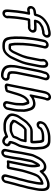

<svg xmlns="http://www.w3.org/2000/svg" viewBox="1378 -2186 1040 3835"><g transform="rotate(90 1897.5 -268.0)"><path d="M434.2 -427H462.2C483.3 -427 502.9 -430.6 511.6 -430.1C518.2 -429.3 522.9 -429 528.6 -429H551.6C570.7 -429 584.3 -412.1 580.5 -393C576.6 -373.6 555.6 -356 537.1 -356H514.1C507.6 -356 500.5 -357 493.3 -357C475.3 -357 460.5 -354 447.7 -354H419.6C403.5 -355.2 387.2 -353 377.5 -353C362.3 -353 349.6 -338.7 347.5 -328L329.5 -238C321.5 -197.8 318.4 -160.9 312.8 -124.4C310 -110.1 308.4 -95.6 307.5 -82.1L302.8 -38.7C298.2 3.6 297.3 43.5 293.3 84.5C293 87.5 293.3 90.9 294 93.2C304.8 129.1 269.6 165.8 236.8 149.7C219.7 141.3 217.4 118.3 220.5 71.2C221 48.3 224.8 35.8 225.9 9.1C228.5 -54.2 240.6 -127.1 250.8 -200C252.2 -213.7 253.9 -225.2 256.5 -238L273.9 -325C276 -335.9 272.2 -351.6 251.8 -349.9C244.1 -349.3 236.5 -348.5 231.7 -348C227 -347.7 221.5 -346.4 221.5 -346.4L211 -344.7C179.5 -340.3 169.7 -338.5 159.6 -347.2C146.9 -358 145.7 -380.6 161.6 -397.7C173.7 -410.8 202.9 -417.2 241.3 -421C267.1 -422.4 293.9 -425.5 298.8 -450L299 -451C300.5 -458.3 302.2 -465.2 304.1 -471.7L310.4 -493.5C320.1 -524.8 330.6 -545.9 346.8 -567.3L367.1 -592.2C382.4 -608.9 398.9 -620.4 420.7 -637.2C439.9 -651 453.8 -658.3 476.7 -670.6C507.6 -687.1 536.5 -692.1 581.4 -702.7C600.5 -707.3 615.6 -712 628.1 -712H652.1C670.6 -712 684.6 -694.4 680.8 -675C677 -655.9 656.6 -639 637.6 -639H614.6C611.9 -639 608.6 -638.4 606.4 -637.7C582.6 -630.3 546.8 -624.7 518 -615.7C515.8 -615 513.1 -613.8 511.5 -612.8C497 -604.3 474.7 -594 455.8 -580.2C444.8 -572.6 432.6 -565 420.2 -552C400.8 -531.6 384 -503 376.2 -466.7C374.1 -460.2 373.1 -456.4 372 -451C369 -435.9 381.3 -426 392 -426H399C411.7 -426 423.9 -427 434.2 -427ZM408.7 -304H437.7C456.3 -304 470.5 -306.8 482.2 -307C489.6 -306.4 497 -306 504.1 -306H527.1C574.7 -306 621.2 -346.4 630.5 -393C639.8 -440 608.7 -479 561.6 -479H538.6C535.1 -479 531.2 -479.3 526.9 -479.8C506.7 -482.4 486.3 -477 472.2 -477H445C441.1 -477.2 435.6 -477.4 428.9 -477.3C434.5 -495.8 442.8 -508.7 454.7 -522.5C460.1 -527.9 467.9 -533.4 480.2 -541.8C492.4 -550.9 508 -558.1 527.5 -569.2C549 -575.5 580.7 -580.8 608.5 -589H627.6C674.6 -589 721.4 -628 730.8 -675C740.1 -721.6 709.7 -762 662.1 -762H638.1C614.7 -762 594.4 -754.9 578.9 -751.3C537 -741.3 500.9 -735.6 459.6 -713.4C436.7 -701.2 418.7 -691.8 395.2 -674.8C374 -658.4 350.5 -643.9 330.3 -619.1L308.8 -592.7C286.1 -562.9 273 -535.2 261.6 -498.5L255.2 -476.3C254.7 -474.6 254.5 -474 253.8 -471.4C251.8 -471.2 249.4 -471.1 247.5 -470.9C210.7 -467.3 162 -464.7 127.1 -427.3C88.3 -385.6 92.2 -332.4 122 -306.8C151.8 -281.3 188.2 -292 218.3 -296.8L206.5 -238C203.7 -223.8 201.7 -211.1 200.2 -196C190.4 -126.4 177.9 -51.4 175 16.3C172.9 38.9 170.2 53.2 169.5 78.8C166.9 119.2 162.2 173.2 207.3 195.3C276.5 229.3 362.9 153.6 344.4 75.2C348.3 35.8 351.2 -2.4 353.6 -43.9L358.3 -87.3C359.8 -100.6 360.6 -113.2 363 -125C371 -165.4 372.1 -200.9 379.5 -238L392.7 -304.1C398.1 -304.3 404.5 -304 408.7 -304Z M843.9 -662.4C874.8 -684.8 905.2 -660.1 897.1 -631.1L894.1 -620.7C891.6 -613 890.8 -610.2 889.8 -605L868 -496C855.4 -432.8 854.1 -400.5 845 -335.2C834.4 -243.2 832.9 -173.8 832.3 -94.1C832.6 -51.9 832.7 -20.8 840.3 17.1C843.1 32.5 846.4 47.7 850.4 61.2C852.4 67.7 857.8 72.6 864.1 74.3C873.2 76.6 885.4 81 895.8 81H941.8C974.6 81 995.3 56.9 1005.8 42.9C1020.2 26.4 1029.5 14.4 1042 -10C1055.1 -37.7 1071.5 -75.8 1082 -96.3C1097.3 -125 1111.7 -166.7 1122.2 -189.9C1122.5 -190.6 1122.9 -191.7 1123.1 -192.2L1132.2 -218C1142.2 -245.2 1151.2 -276.3 1156.3 -302L1205.2 -547C1206.5 -553.3 1206.1 -558.5 1206.6 -565.1L1207.8 -581.1C1208.1 -584.8 1207.6 -592.4 1207.6 -593.9C1209 -609.4 1207.3 -610.9 1206.5 -614.9C1204.3 -648.9 1241.8 -671.9 1267.6 -656.8C1283.1 -647.8 1282.4 -629.8 1281.5 -591.7L1281.1 -575.4C1279.9 -561.9 1278.8 -550 1276 -536L1233.5 -323C1225.5 -282.8 1214.9 -240.3 1202.6 -206.5C1193.4 -183.2 1187.6 -166.5 1179.6 -148.7C1168.4 -126.4 1154.3 -88.5 1146.7 -72.8C1122.7 -29.6 1103.6 25.4 1083.8 51.8C1049.7 96.6 1019 131.6 976.5 145.2C958.8 150.1 943.9 154 927.3 154H889.3C792.4 154 781.6 110.5 766.5 43.7C764.7 33.4 763.4 23 762.4 13.4L761.3 -10.1C760 -35.7 757 -49.5 757.7 -80.2C758.9 -111.5 757.6 -155.3 759.4 -183.5C761.8 -226 764.6 -278.5 771.8 -329.8C779.9 -399 782 -430.6 795 -496L816.8 -605C817.9 -610.7 819.8 -618.6 822.1 -627L825.1 -637.4C828.8 -648.3 834 -655.2 843.9 -662.4ZM819.2 -700.6C798.7 -685.7 783.9 -666 776.4 -642.6L773.1 -631C770.3 -620.7 768.3 -612.7 766.8 -605L745 -496C731.5 -428.5 729.1 -392.9 721.2 -326.2C713.8 -273.4 710.9 -218.4 708.5 -176.5C706.5 -144.7 707.9 -101.5 706.7 -71.8C706 -39.2 707.7 -22.3 710.4 2.7L711.6 26.6C712.8 39.6 714.2 50.2 716.3 61.8C721.2 89.9 724.4 115.9 743 143.9C766.8 184.7 816.9 204 879.3 204H917.3C942.5 204 963.9 198 982 192.8C1048.2 172.2 1088.5 120.9 1122.6 76.2C1153.1 35.6 1171.1 -21.5 1190.8 -56.5C1202 -76.5 1216.5 -118.4 1224.8 -134.6C1235.9 -156.6 1241.3 -175.6 1250 -197.5C1264.7 -237.6 1275 -280.7 1283.5 -323L1326 -536C1329.6 -553.9 1331.8 -569.5 1332.1 -583.3L1332.5 -599.6C1335.5 -635.4 1336.4 -679.7 1299.5 -701.2C1256.9 -726 1202.7 -703.9 1174.8 -665C1161.3 -646.1 1153.7 -623 1155.8 -600C1156.7 -589.6 1156.4 -585.2 1156.9 -573.4L1155.8 -558.9C1155.4 -554.1 1155.1 -549.9 1154.9 -545.2L1106.5 -303C1098.9 -275.9 1092.6 -248.2 1084.4 -226L1075.6 -200.9C1063.7 -174.2 1049.4 -134 1037.5 -111.7C1024.9 -87 1009.3 -50.7 996.8 -24C986.5 -4.1 983.3 -0.5 969 16.1C957.3 29.6 959.2 31 951.8 31H907.8C905.3 30.5 902.4 29.9 896.8 28.5C894.9 21.2 892.5 9.7 890.5 -1.1C883.7 -34.9 883.6 -61.9 883.3 -103.9C883.8 -182 885.5 -250.8 895.6 -338.8C904.8 -405.2 906.1 -436.3 918 -496L939.8 -605C940.2 -607 940.9 -609.7 942.7 -615.3L946.1 -626.9C952.6 -650.1 949.7 -672 938.5 -689.9C916.3 -725.4 863.6 -732.7 819.2 -700.6Z M1459.4 -653C1463.1 -671.9 1484.9 -690 1503.8 -690C1522.3 -690 1536.2 -672.4 1532.4 -653L1530.6 -644C1522.5 -603.6 1504.6 -563.8 1494 -511L1409 -85C1403.5 -57.4 1401.6 -26.8 1401.1 -3.7L1400.8 11.1C1398.8 29.2 1402.3 34.4 1403 37.7C1404.5 49.1 1403.9 71.1 1423.4 85.1C1431.9 92.4 1441.3 96.2 1449.9 98.9L1466.7 104.9C1473.4 106.9 1481.9 107.9 1485.9 108C1492 108.6 1497.2 109 1502.2 109H1511.2C1531.8 109 1544.9 125.5 1541 145.5C1537 165.5 1517.2 182 1496.7 182H1487.7C1468.3 182 1449.9 179.4 1435.4 175.9L1412 168.2C1361.4 149.9 1334.1 117 1329.4 63.1C1328.4 50.8 1325.6 35.5 1326.1 23.6L1327.4 7.1C1327.5 6.3 1327.5 5.2 1327.5 4.6C1326.9 -20.4 1330.1 -55.7 1336 -85L1421 -511C1429.7 -554.3 1441.1 -598.5 1454.9 -633.1C1455.5 -634.7 1456.1 -636.8 1456.4 -638ZM1497.4 58C1495.2 58 1493.3 57.8 1490.9 57.1L1474.2 51.1C1462.9 47.7 1464 46.1 1457.5 42C1457.5 42 1450.8 13 1451.2 9C1451.5 7.5 1451.7 6.1 1451.7 4.7L1452.1 -11.7C1453.8 -35.3 1454.8 -64.3 1459 -85L1544 -511C1553.1 -556.6 1570.9 -595.6 1580.6 -644L1582.4 -653C1591.7 -699.6 1561.3 -740 1513.7 -740C1466.6 -740 1418.8 -700.2 1409.4 -653L1406.9 -640.4C1391.9 -602.2 1379.8 -555.2 1371 -511L1286 -85C1279.4 -51.9 1276 -16.5 1276.5 14.2L1275.2 30.4C1274.3 48.8 1276.1 62.2 1278.7 77.9C1285 146.4 1324.5 193.4 1387.3 215.8L1412 223.9C1430.4 230 1453.8 232 1477.7 232H1486.7C1534.4 232 1581.4 193.5 1591 145.5C1600.5 97.5 1569 59 1521.2 59H1512.2C1509.4 59 1502.6 58 1497.4 58Z M2078.9 141C2059.8 141 2046.2 124.1 2050 105L2078.6 -38C2088.9 -89.5 2084.8 -121.6 2087.6 -164.4C2089.1 -188.7 2090.1 -211.7 2085.8 -233.3C2084 -242.4 2081 -249.9 2078.4 -259.8C2073.3 -276.9 2068.1 -293.2 2062.8 -308.6C2059.4 -319.8 2049.9 -335 2032.9 -335H2027.9C2026.6 -335 2024.7 -334.8 2023.7 -334.7C2002.6 -331.3 1978.1 -326.3 1962.9 -313.7C1952.9 -305.3 1940.4 -295.3 1925.6 -279.7C1864.5 -211.8 1842 -124.5 1813.5 -27C1797.9 30.8 1791.7 42 1780.6 82.5C1778.4 89.6 1777.4 93.1 1776.5 96.2C1758 101.7 1709.8 110.6 1698.3 103.8L1837 -591C1845.1 -631.6 1853.4 -666.1 1866 -686.2C1876.7 -703.3 1880.4 -708.9 1894.4 -714.7C1930.4 -729.5 1950.8 -696.4 1929.2 -661.8C1927.2 -658.8 1925.8 -655 1925.2 -652L1924.9 -650.7C1919.4 -634 1914.3 -612.5 1910.4 -593L1865.7 -369C1865.7 -369 1859.7 -317.6 1903.4 -350.2C1910 -355.1 1916.7 -360.7 1922 -365.6C1949.6 -386.9 1986.8 -401.1 2029.4 -407.2C2090.3 -413.4 2117.5 -384.6 2133.3 -345.6L2141.9 -320.1C2152.6 -288.6 2161.1 -258.1 2163 -222.3C2163.3 -207.2 2162.8 -190.8 2161.9 -174.1C2158.4 -140.8 2161.1 -132.7 2160.5 -112C2156.7 -81.6 2156.3 -61.4 2151 -35L2123 105C2119.3 123.5 2098.3 141 2078.9 141ZM2068.9 191C2115.5 191 2163.5 152.6 2173 105L2201 -35C2207.2 -66.2 2207.9 -90.8 2211.3 -116.8C2211.3 -117.3 2211.4 -118.4 2211.4 -119.1C2212.4 -148.3 2209.6 -150.9 2212.7 -179.3C2214.8 -199.1 2214.3 -216.6 2214 -233.7C2211.8 -277 2201.8 -311 2190.7 -343.9L2181.8 -369.9C2164.5 -421.1 2116.8 -465.9 2033 -456.8C1994.2 -451.4 1959.9 -441.1 1926.4 -422.7L1960.4 -593C1964.3 -612.5 1970.3 -633.7 1974.1 -646.9C1985.1 -666.1 1993.6 -691.5 1987.4 -716.7C1978.8 -751.4 1940 -783.7 1883.1 -760.3C1854.4 -748.6 1837 -728.4 1823.6 -705.3C1803 -671.9 1795 -631.3 1787 -591L1648.2 104C1646.4 113.2 1646.9 122.5 1650.2 130.3C1660.7 154.9 1688.7 157.1 1708.3 157C1728.1 157 1748.2 153.3 1763.8 149C1781.2 144.1 1795.5 144 1811 128C1826.1 112.5 1825.2 100.6 1829.2 88.1C1841.6 50.1 1846.4 36.8 1862.5 -23C1891.1 -120.7 1914.2 -198.8 1960.2 -250.3C1967.4 -257.8 1978.1 -266.5 1989.2 -276.4C1997.6 -279.7 2005 -282.1 2014.3 -283.9C2019.4 -269.3 2024 -254.7 2029 -238.2C2031.1 -230.2 2033 -223.3 2035.8 -213.8C2038.4 -200.1 2038.2 -180.6 2036.7 -157.7C2033.5 -109.7 2037.3 -81.7 2028.6 -38L2000 105C1990.7 152 2021.8 191 2068.9 191Z M2799.6 12 2794.8 36C2791.2 54.3 2801.7 77.1 2816.8 81.3C2823.7 84.3 2827.2 84.9 2831 86.1C2846.6 90.7 2857.6 109.1 2846.8 131C2839.1 146.8 2816.7 162.1 2796.8 156C2760.8 145.1 2740.9 129.8 2730.4 101.6C2727 92.3 2716.3 87.5 2705.2 89.7C2689.1 96.7 2662.4 107.2 2647.2 112.8C2622.6 121.9 2589.4 133 2557.4 133H2477.5C2468.5 132.2 2463.8 131.8 2457.1 131.2L2441.6 128.4C2405.4 122.1 2377.1 109.3 2358.4 91.5C2344.4 78.2 2327.2 68.1 2318.7 59.2C2300.7 39.8 2290.8 16.2 2298.2 -21C2304.8 -53.9 2317 -86.2 2329.5 -107.9C2350.6 -138.3 2368.9 -167.9 2388.7 -196.2L2406.1 -222.5C2431.5 -260.5 2453 -282.2 2491.1 -311.6C2530.6 -342.2 2546.6 -354 2600.7 -354H2810.7C2825.8 -354 2838.5 -368.3 2840.7 -379L2841.3 -382C2846.4 -407.7 2843.2 -426.3 2842.9 -448.7L2841.9 -469.1C2841.8 -470 2841.7 -471.3 2841.6 -472C2836.8 -497.5 2839.6 -535.7 2832.9 -569.3C2829.5 -586.1 2822.9 -604.1 2809.6 -620.7C2807 -623.9 2803.5 -626 2799.2 -627.3C2799.2 -627.3 2787.9 -631.5 2782 -631.9C2776.2 -632.9 2773.9 -633 2769.4 -633H2704.4C2679.7 -633 2655.2 -628.9 2637 -625.7C2612.4 -622 2594.1 -613.3 2578.3 -606.1L2558.3 -596.1C2547.9 -591.2 2527.4 -581 2522.9 -565.1C2517.4 -545.5 2497.7 -529 2478.6 -529C2460.1 -529 2446.1 -546.6 2450 -566L2451.8 -575C2457.2 -602.1 2476.8 -625 2494.5 -636.6C2506.8 -643.8 2527.9 -656.1 2538.2 -661.2L2554.4 -669.5C2567.9 -676.9 2580.7 -680.4 2602.3 -687.7C2627.2 -697.2 2657.3 -700.4 2691.3 -705.1C2703.9 -705.8 2711.4 -706 2720.9 -706H2783.9C2823 -706 2851.3 -694.4 2866 -679.3C2879.7 -663.9 2896.7 -633.3 2901.7 -613.8L2905.9 -596.6C2907.2 -588.7 2908.1 -581.3 2909.2 -571.8L2911.6 -544.1C2912.8 -530.6 2912.3 -511.2 2915.3 -494.1C2918.8 -475.2 2917.8 -441.9 2917.4 -415.7C2916.4 -385.8 2912.5 -348.6 2906.6 -318.7C2904.5 -312.2 2903.7 -309 2902.7 -304L2880.1 -191C2872.5 -152.9 2861.8 -126.8 2844.5 -98.4C2832.3 -78 2824.2 -58.7 2816.6 -39.8C2813.7 -33.6 2811.3 -25.8 2810.5 -22.4C2807.8 -13.8 2804.9 -9.7 2803.4 -2C2802.5 2.6 2800.5 7.4 2799.6 12ZM2860.2 -21C2860.4 -22.2 2861.1 -24.3 2862.5 -27.1C2872.5 -47.8 2877.1 -63 2887.1 -79.6C2907.5 -113 2921.5 -147.9 2930.1 -191L2952.7 -304C2953.4 -307.5 2955.4 -312.7 2956.3 -317C2963.4 -352.6 2967.2 -390.3 2968.3 -424.3C2968.8 -450.7 2970.5 -485 2965.6 -511.9C2963.8 -521.9 2963.8 -541.2 2962.4 -557.9L2960 -586.2C2958.6 -598.5 2958 -607.6 2955.9 -616.2L2951.4 -634.2C2943.9 -663.7 2925.3 -696 2906.7 -716.7C2881.8 -742.7 2842 -756 2793.9 -756H2730.9C2720 -756 2707.2 -756.4 2695.1 -754.7C2660.8 -750 2629.1 -747.6 2593.6 -734.3C2576.6 -728.6 2559.1 -724.2 2537.4 -712.5L2522.5 -704.8C2508.8 -698.1 2486.4 -684.8 2474.4 -677.8C2441.8 -658.6 2410.7 -619.4 2401.8 -575L2400 -566C2390.7 -519.4 2421 -479 2468.6 -479C2512.3 -479 2551.5 -510.9 2567.8 -549.3C2569.7 -550.4 2571.1 -551.1 2572.8 -551.9L2592.8 -561.9C2604.9 -567.4 2622.8 -574.6 2635.1 -576.3C2655.4 -579.9 2674.4 -583 2694.4 -583H2759.4C2763.3 -583 2767.1 -582.5 2770.1 -581.3C2775.5 -573.3 2778.3 -565 2782.9 -549.8C2787.5 -525.4 2785.2 -489.5 2791 -455.5L2792 -437.3C2792.1 -425.2 2792.5 -414.8 2792.4 -404H2610.7C2544.3 -404 2506.7 -381 2464.7 -348.4C2423.5 -316.6 2394.1 -287.2 2364.9 -243.5L2348 -217.8C2327.8 -189 2307.2 -156 2288.4 -129.2C2268.8 -101.1 2255.8 -59.2 2248.2 -21C2237.6 31.9 2253.4 70 2278.2 96.8C2292.5 111.8 2310.2 121.8 2319.3 130.5C2345 155 2381.4 170.4 2423.3 177.6L2439.6 180.6C2447.6 182.1 2457.1 183 2466.5 183H2547.5C2601.5 183 2647.1 163.5 2691.3 146C2708.6 175.1 2737.8 193.3 2773.3 204C2822.5 219.2 2873.3 183.1 2892 145C2917.9 92.5 2891.2 48.9 2854.2 37.9C2851.1 37 2849 36.5 2846.9 35.7C2846.4 34.6 2846 33.5 2845.6 32L2849.3 13.7C2852.6 3.3 2858 -9.8 2860.2 -21ZM2800.1 -281 2575.1 -281C2561 -281 2561.3 -277.7 2561.3 -277.7C2557 -276.3 2552.7 -274.6 2549.3 -272.2C2544.8 -269 2535.2 -263.1 2527.6 -256.7C2501 -234.5 2484.7 -218.9 2464.3 -189.8L2449.4 -167C2432.8 -140.1 2410.4 -109 2393.1 -81.6C2379.3 -63 2377.3 -46.2 2374.9 -34.8C2372.8 -28.2 2372.1 -25.7 2371.2 -21L2370.6 -18C2366.5 2.7 2388.8 14.7 2392.3 17.2C2400.3 22.9 2408.3 28 2413.5 32.3C2424.8 44.6 2439.6 50.4 2453.4 53.2C2458 55 2461.9 55.6 2466.7 56L2481.1 58.6C2486.5 59.6 2491.6 60 2497 60H2572C2607.7 60 2637.5 44.6 2657.1 36.2C2672.1 31.4 2682.9 25.7 2691.5 20.3L2713.6 6.5C2722.9 2.3 2730.6 -4.8 2733.6 -13.9C2747 -55.2 2762.4 -92 2781 -124.5C2789.1 -137.2 2793.8 -146.8 2798.8 -160.4L2804.1 -176.9C2804.4 -177.9 2804.8 -179.2 2804.9 -180L2820.1 -256C2822.9 -270.2 2812.6 -281 2800.1 -281ZM2424.6 -33C2426.4 -42 2429.9 -53.7 2431.6 -56.8C2432.3 -57.7 2433.3 -59 2434 -60.1C2450.9 -87 2472.1 -116.1 2491.3 -147L2505.2 -168.2C2521.8 -191.8 2528.5 -198.5 2554.8 -220.4C2558.7 -223.2 2565.3 -227.9 2569.8 -231L2765.1 -231L2755.2 -181.6L2750.7 -167.6C2747.8 -159.7 2744.2 -152.3 2738.9 -144.1C2717.1 -110.3 2702.5 -71.2 2689.1 -32L2671.4 -20.9C2661.5 -15.5 2655.9 -13.7 2646.5 -9.7C2621.8 0.7 2603.6 10 2582 10H2507C2504.5 10 2501.7 9.8 2499.4 9.4L2483.1 6.4C2473.9 4.7 2458.1 -0.3 2454.6 -4.7C2447.9 -13.1 2438.6 -18 2426.8 -25.5C2426.2 -26 2424.2 -27.3 2423.2 -28.1C2423.6 -29.3 2424.3 -31.3 2424.6 -33Z M3237.5 62.7 3309.5 -298C3311.5 -308 3313.4 -320 3314.5 -327.9L3316.5 -338C3317.6 -343.4 3317.6 -348.6 3318.7 -354C3318.8 -354.6 3318.9 -355.4 3319 -355.8C3326.7 -415.8 3322.1 -467.7 3312.5 -512.1C3311.1 -520.7 3309.9 -525.2 3307.9 -531.4C3304.3 -547.4 3283.2 -556.5 3266.7 -542.7C3240.2 -520.6 3222.9 -488 3210 -461.5L3202.9 -445.6L3193 -425.9C3190.6 -420.8 3183.8 -413 3179 -395.7C3176.9 -389.7 3172.4 -377.8 3170.3 -367L3126.3 -147C3119.5 -112.5 3118.4 -77 3111.6 -43C3106.7 -18.5 3103 10.2 3099 30L3077.2 139C3073.4 158.4 3052.4 176 3033.9 176C3015 176 3000.5 157.9 3004.2 139L3026 30C3030.2 8.9 3034.2 -21.3 3038 -40C3045.6 -78.4 3047.1 -110.8 3053.8 -144C3056.4 -157.3 3058 -170.1 3060.3 -182L3097.3 -367C3101.8 -389.9 3110.7 -415.5 3119.2 -430C3143.4 -471.5 3156.9 -512.6 3179 -541.9C3179.9 -543 3180.9 -544.5 3181.4 -545.5C3193.6 -567.2 3224.1 -595.4 3247.3 -609.1C3267.7 -620.8 3284.4 -626.5 3315.7 -624.1C3336.9 -622.5 3352 -614 3363.9 -595.8C3373.6 -580.8 3377 -572.8 3381.2 -558.8C3381.2 -558.8 3389.1 -519.5 3422.8 -555C3438 -571 3453.9 -588.9 3467.5 -600.3L3483.1 -613.3C3483.7 -613.8 3484.4 -614.5 3484.8 -614.9C3509.5 -638.4 3541.8 -655.6 3579.5 -671.3C3603.9 -681.7 3630.8 -690 3657.8 -690H3674.8C3744.9 -690 3748.6 -619.6 3742 -530.6L3738.4 -502.4C3736.9 -491.9 3735 -480.8 3732.8 -470L3700.3 -307C3692.7 -268.7 3676.4 -227.5 3667.7 -184L3662.5 -158C3654.7 -118.9 3636.9 -79.8 3627.8 -34C3623.8 -14 3614.2 14.1 3609 40C3607 50.2 3603 60.1 3599.8 76C3597.5 87.6 3592.7 101.8 3589.6 117L3585.8 136C3581.9 155.5 3561.1 173 3542 173C3522.8 173 3508.9 155.6 3512.8 136L3517.2 114.3C3520.9 101.7 3524.5 87.7 3526.8 76C3529 65.1 3532.5 57.6 3534.2 49L3536 40C3539.7 21.3 3550.9 -14.7 3555.2 -36C3559.9 -59.5 3570.7 -87.5 3576.9 -110.1L3584.1 -136C3586.5 -144.5 3588.5 -153 3590.1 -161L3594.7 -184C3596.3 -191.6 3599.2 -201.2 3601.1 -211C3607.6 -243.7 3619.8 -269.4 3627.7 -309L3659.8 -470C3661.5 -478.6 3663 -487.6 3663.9 -495.9L3667.5 -523.8C3670 -543.2 3671.5 -577.5 3671 -584.7C3670.1 -602.6 3667.3 -617 3649.2 -617H3643.2C3638.6 -617 3632.9 -615.9 3629.4 -614.9L3615 -611.5C3594.4 -607 3584.4 -599.5 3578 -596.8C3562.6 -590.5 3544.4 -581 3531 -567.8C3519.6 -556.6 3480.3 -528.8 3471.6 -506.7L3459.6 -485.8C3446.7 -463.4 3442.6 -444.6 3434.8 -426.7C3418.5 -388.8 3408.5 -344.3 3395.9 -308.8C3395.7 -308.2 3395.5 -307.3 3395.3 -306.9C3385.7 -271.8 3372.7 -237 3362.9 -194.8C3358 -173.9 3353.5 -152.6 3349.2 -131L3310.5 62.7C3294.3 62.7 3253.3 62.7 3237.5 62.7ZM3259.5 -298 3183 85C3174.2 129.3 3230.5 112.7 3230.5 112.7C3238.7 112.7 3253.4 111.7 3262.8 112C3280.4 112.6 3346.6 132.2 3356 85L3399.2 -131C3403.4 -152.1 3407.8 -172.8 3412.6 -193.2C3421.3 -230.8 3433.7 -264.2 3444.2 -302.2C3457.4 -339.9 3468.5 -385.6 3481.3 -415.3C3490.9 -437.5 3494.7 -451.8 3503.3 -469L3516 -491C3520.4 -495.8 3524.7 -500.8 3529.7 -506.7C3536.7 -513.8 3548.7 -522.3 3562.3 -535.1C3573.5 -544.2 3607.3 -560.6 3620.2 -563.6C3620.1 -550.9 3618.9 -535.4 3616.9 -520.2L3613.3 -492.1C3612.4 -484.4 3611.3 -477.4 3609.8 -470L3577.7 -309C3570.3 -272 3553.8 -229.5 3544.7 -184L3540.1 -161C3538.8 -154.4 3537.2 -147.6 3535 -140L3528.1 -115C3519.6 -91.7 3510.4 -62.3 3505.2 -36C3501.9 -19.6 3490.7 16.4 3486 40L3484.6 47C3482.2 54 3478.8 66 3476.8 76C3475.8 81.4 3473.7 86.6 3472.6 92C3470.9 100.8 3468.7 106.5 3467.4 113L3462.8 136C3453.5 183 3484.2 223 3532 223C3579.7 223 3626.5 183 3635.8 136L3639.6 117C3641.7 106.8 3646.6 92.2 3649.8 76C3651.9 65.8 3655.8 55.9 3659 40C3663.2 19.2 3672.7 -8.6 3677.8 -34C3685.3 -71.6 3703.2 -111 3712.5 -158L3717.7 -184C3719.1 -191 3721.8 -199.5 3723.5 -208C3729.9 -240.1 3742.3 -266.7 3750.3 -307L3782.8 -470C3785.2 -481.9 3787.2 -493.5 3788.9 -505.6L3792.7 -534.7C3792.7 -535 3792.8 -535.7 3792.8 -536.1C3798.9 -617.3 3803.7 -740 3684.7 -740H3667.7C3630.6 -740 3595.6 -728.7 3567.6 -716.7C3528 -700.2 3487.9 -680.1 3454 -648L3439.2 -635.7C3431 -628.8 3425.1 -623.1 3416.7 -614.6C3414.3 -618.8 3411.6 -623.3 3408.5 -628.2C3390.7 -655.4 3363.5 -671.5 3329.4 -673.9C3289.3 -677.1 3257.5 -667.7 3228.2 -650.9C3195.6 -631.7 3159.9 -600.3 3138.9 -564.4C3111.2 -526.9 3095.3 -484.3 3075.8 -447.4C3062.6 -424.6 3052.8 -394.6 3047.3 -367L3010.3 -182C3000.9 -134.5 2996.7 -83.8 2988 -40C2983.7 -18.6 2979.7 11.7 2976 30L2954.2 139C2944.8 186.2 2976.7 226 3023.9 226C3071.5 226 3117.9 185.6 3127.2 139L3149 30C3153.5 7.5 3157.2 -21.1 3161.6 -43C3169 -80 3172 -115.5 3176.5 -147.7L3220.3 -367C3224.1 -386.4 3228.6 -391.5 3238.3 -412.1L3248.2 -431.8C3248.3 -432.1 3248.5 -432.6 3248.7 -432.9L3255.7 -448.5C3258.7 -454.7 3262.7 -462.5 3266.9 -469.8C3272.3 -436 3274 -397.1 3268.5 -353.1C3267.7 -349.1 3266.8 -343.3 3266.2 -336.5L3264.3 -327C3262.4 -317.6 3261.5 -308.1 3259.5 -298Z"/></g></svg>

Font: Smoothie
Style: OutlineIt
Weight: 400
Foundry: Cannot Into Space Fonts
Version: Version 0.8